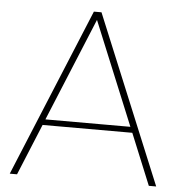

<svg xmlns="http://www.w3.org/2000/svg" viewBox="-51 -761 763 810"><g transform="rotate(5 330.0 -356.0)"><path d="M640.1 0H608.9L520 -216.8H140.1L50.8 0H20L314 -711.9H346.2ZM509.8 -241.2 330.1 -678.2 149.9 -241.2Z"/></g></svg>

Font: Creato Display Thin
Style: Regular
Weight: 265
Version: Version 1.000